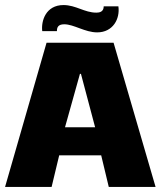

<svg xmlns="http://www.w3.org/2000/svg" viewBox="-20 -739 635 759"><path d="M205 -616C205 -630 209 -643 234 -643C272 -643 316 -611 364 -611C427 -611 455 -665 448 -714H390C390 -692 373 -689 361 -689C314 -689 280 -719 231 -719C161 -719 142 -656 147 -616ZM410 0H595L429 -570H164L0 0H184L214 -125H380ZM300 -447 356 -236H237L296 -447Z"/></svg>

Font: FilmFarsi Display
Style: Regular
Weight: 400
Designer: Borna Izadpanah
Foundry: Borna Izadpanah
Version: Version 1.000;PS 001.000;hotconv 1.0.88;makeotf.lib2.5.64775